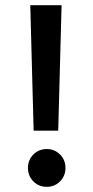

<svg xmlns="http://www.w3.org/2000/svg" viewBox="-20 -715 361 742"><path d="M218 -695 205 -210H110L97 -695ZM161 7Q130 7 109 -14Q88 -35 88 -66Q88 -97 109 -118Q130 -139 161 -139Q191 -139 212 -118Q233 -97 233 -66Q233 -35 212 -14Q191 7 161 7Z"/></svg>

Font: A Bank Premium Med
Style: Regular
Weight: 500
Designer: Ninad Kale (Devanagari), Jonny Pinhorn (Latin), Htun Naung (Myanmar)
Foundry: Indian Type Foundry
Version: 4.004